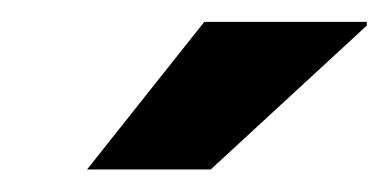

<svg xmlns="http://www.w3.org/2000/svg" viewBox="-20 -743 349 172"><path d="M58 -591.2 163 -723.4H308.5L308.7 -720.2L168.8 -591.2Z"/></svg>

Font: Archivo Variable SemiBold
Style: Italic
Weight: 600
Italic angle: -10°
Designer: Hector Gatti
Foundry: Omnibus-Type
Version: Version 2.001